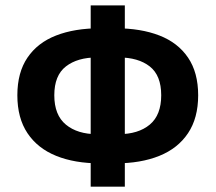

<svg xmlns="http://www.w3.org/2000/svg" viewBox="-20 -684 804 716"><path d="M353.2 -74.8Q258.5 -74.8 189.4 -102.8Q120.3 -130.7 82.5 -187.3Q44.7 -243.8 44.7 -328.7Q44.7 -413.6 82.5 -469.2Q120.3 -524.9 189.4 -551.7Q258.5 -578.6 353.2 -578.6H410.5Q505.1 -578.6 574.3 -551.7Q643.4 -524.9 681.2 -469.2Q719 -413.6 719 -328.7Q719 -243.8 681.2 -187.3Q643.4 -130.7 574.3 -102.8Q505.1 -74.8 410.5 -74.8ZM341.6 -183.6H422Q495.6 -183.6 538.4 -219.2Q581.2 -254.8 581.2 -328.7Q581.2 -402.8 538.4 -436.3Q495.6 -469.8 422 -469.8H341.6Q269 -469.8 225.8 -436.3Q182.5 -402.8 182.5 -328.7Q182.5 -254.8 225.8 -219.2Q269 -183.6 341.6 -183.6ZM318.2 12V-663.8H445.5V12Z"/></svg>

Font: Source Sans Variable
Style: Regular
Weight: 200
Designer: Paul D. Hunt
Foundry: Adobe Systems Incorporated
Version: Version 3.006;hotconv 1.0.111;makeotfexe 2.5.65597